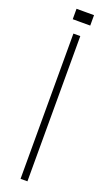

<svg xmlns="http://www.w3.org/2000/svg" viewBox="-174 -936 551 969"><g transform="rotate(20 101.5 -451.5)"><path d="M120 0H83V-780H120ZM111 -847H55V-903H111ZM149 -847H93V-903H149Z"/></g></svg>

Font: Tanohe Sans ExtraLight
Style: Regular
Weight: 250
Designer: Village Type and Design LLC & Cristiano Sobral
Foundry: Cooper Hewitt Smithsonian Design Museum
Version: Version 1.00;September 29, 2021;FontCreator 13.0.0.2655 64-b